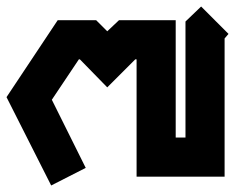

<svg xmlns="http://www.w3.org/2000/svg" viewBox="-29 -542 721 589"><path d="M588 -522 672 -438 660 -424V0H390V-360H386L300 -274L216 -360H213L130 -236L234 -27L128 27L-9 -244L148 -480H266L300 -446L336 -480H510V-120H540V-476Z"/></svg>

Font: SOV_raksil
Style: Book
Weight: 400
Version: Version 1.00